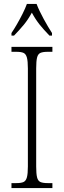

<svg xmlns="http://www.w3.org/2000/svg" viewBox="-20 -951 324 971"><path d="M38 0V-25H63Q87 -25 99 -30.5Q111 -36 116 -54Q121 -72 121 -109V-605Q121 -642 116 -660Q111 -678 99 -683.5Q87 -689 63 -689H38V-714H245V-689H221Q197 -689 184.5 -683.5Q172 -678 167.5 -660Q163 -642 163 -605V-109Q163 -72 167.5 -54Q172 -36 184.5 -30.5Q197 -25 221 -25H245V0ZM38 -784Q51 -803 66 -829Q81 -855 94.5 -882Q108 -909 116 -931H165Q178 -897 201 -855Q224 -813 243 -784V-771H230Q201 -801 180.5 -826.5Q160 -852 141 -887Q122 -852 101 -826.5Q80 -801 51 -771H38Z"/></svg>

Font: Noto Serif Tamil Condensed ExtraLight
Style: Italic
Weight: 200
Width: 3
Italic angle: -12°
Designer: Indian Type Foundry, Tom Grace, and the Monotype Design Team
Foundry: Monotype Imaging Inc.
Version: Version 2.003; ttfautohint (v1.8.4.7-5d5b)